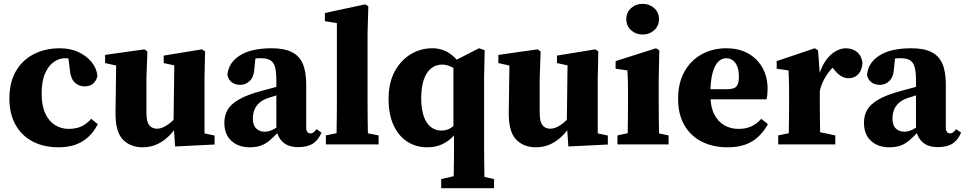

<svg xmlns="http://www.w3.org/2000/svg" viewBox="-20 -749 5006 996"><path d="M284 15.1Q206.7 15.1 149.3 -15.1Q91.9 -45.3 60.3 -102.1Q28.7 -158.8 28.7 -237.7Q28.7 -321.5 62.3 -379.6Q95.8 -437.6 155.2 -468.1Q214.6 -498.6 290.9 -498.6Q344.4 -498.6 387 -478.8Q429.6 -459 456 -425.9Q482.4 -392.9 485.6 -353Q477.3 -326.3 461.2 -313.6Q445.1 -300.9 418.3 -300.9Q389.1 -300.9 367 -321.8Q345 -342.8 341.4 -395.6L332.2 -467L405 -425.5Q382.2 -436.7 361 -441.8Q339.9 -447 316.1 -447Q287.6 -447 259.7 -428Q231.9 -409 213.9 -368.4Q196 -327.8 196 -262.5Q196 -201.2 214.8 -160.6Q233.6 -120 265.5 -100.2Q297.4 -80.3 336.8 -80.3Q359.6 -80.3 380 -85.5Q400.3 -90.6 418.7 -102.3Q437.1 -113.9 452.7 -132.9L487.4 -105Q467.7 -66.1 439 -39.4Q410.4 -12.6 372.1 1.3Q333.9 15.1 284 15.1Z M720.5 15.1Q656 15.1 617.1 -25.4Q578.2 -65.9 579.2 -164.9L582.9 -433.8L614.5 -401.8L525.3 -421.8V-464.2L729 -493L744.6 -482.3L739.6 -342.7V-164Q739.6 -117.4 754.3 -99.4Q769 -81.4 794.2 -81.4Q814.2 -81.4 835.4 -93Q856.7 -104.7 876.9 -123.9Q897.1 -143 911.9 -163.7L934.7 -124.3H915.4Q892 -80.5 862 -49.3Q832.1 -18.2 796.9 -1.5Q761.7 15.1 720.5 15.1ZM888.4 10.8 880.3 -106.9V-108.2L884.1 -409.9L829.3 -421.8V-460.6L1028.1 -493L1043.8 -482.3L1040.8 -342.7V-57.1L1093.2 -45.9V0.7Z M1275 15.1Q1217.2 15.1 1180.5 -18.1Q1143.8 -51.4 1143.8 -112.7Q1143.8 -148.8 1159.9 -178Q1175.9 -207.2 1217.9 -232.1Q1260 -257 1337.5 -277.7Q1364.2 -285 1390.9 -292.1Q1417.6 -299.3 1443.8 -306.4Q1470 -313.6 1496.7 -320.6V-280.3Q1464.1 -270.3 1432.9 -260.4Q1401.7 -250.5 1376.4 -242.3Q1346.3 -233.2 1327.4 -217.2Q1308.6 -201.1 1300.1 -180Q1291.6 -159 1291.6 -133.8Q1291.6 -99 1309.3 -82.4Q1327 -65.7 1352.5 -65.7Q1367.4 -65.7 1381.4 -70.5Q1395.5 -75.3 1413.9 -86.9Q1432.2 -98.5 1458.8 -118.6L1469.2 -67.2H1427.2Q1402.8 -41.5 1381.8 -23Q1360.8 -4.6 1336.2 5.3Q1311.7 15.1 1275 15.1ZM1527.6 14.2Q1476.4 14.2 1448.2 -11.1Q1420 -36.5 1413.6 -80.4V-84.7V-332.3Q1413.6 -377.1 1406.6 -401.7Q1399.6 -426.2 1382.1 -436.6Q1364.7 -447 1332.4 -447Q1314 -447 1293 -444.2Q1272.1 -441.4 1238.8 -432.5L1307.7 -471.6L1300.4 -402.2Q1298.4 -352.2 1277 -330.5Q1255.7 -308.8 1227.2 -308.8Q1200.5 -308.8 1183.2 -321.6Q1165.9 -334.4 1159.7 -359Q1163.8 -421.7 1222.6 -460.2Q1281.5 -498.6 1389.4 -498.6Q1453.7 -498.6 1493 -479.3Q1532.3 -460.1 1550.4 -418.9Q1568.4 -377.7 1568.4 -310.5V-86.1Q1568.4 -71.8 1574.5 -64.3Q1580.6 -56.9 1591 -56.9Q1599 -56.9 1605.9 -61.8Q1612.8 -66.7 1621.5 -78.9L1647.9 -61.1Q1629.9 -20.1 1601.3 -2.9Q1572.7 14.2 1527.6 14.2Z M1670.4 0V-46.6L1766.1 -66.6H1841.5L1943.9 -46.6V0ZM1724.6 0Q1725.6 -35 1726.1 -70Q1726.6 -105 1727.1 -140Q1727.6 -175 1727.6 -210V-629.2L1665.5 -639.2V-681.5L1874.6 -726.5L1890.7 -716.4L1886.7 -576.3V-210Q1886.7 -175 1887.2 -140Q1887.7 -105 1888.2 -70Q1888.7 -35 1889.7 0Z M2268.8 227.3V179.9L2355.8 159.9H2451.4L2542.8 179.9V227.3ZM2195.5 15.1Q2138.7 15.1 2093.4 -13.8Q2048.1 -42.6 2021.9 -98.7Q1995.7 -154.8 1995.7 -236.2Q1995.7 -318.9 2027.1 -377.5Q2058.5 -436 2110 -467.3Q2161.6 -498.6 2222 -498.6Q2250.8 -498.6 2276.7 -489.9Q2302.5 -481.2 2325.8 -462Q2349 -442.8 2370.9 -412.2H2397.7L2387.7 -347Q2355.4 -384 2327.8 -399Q2300.2 -414 2273.3 -414Q2241.9 -414 2217.2 -394.8Q2192.4 -375.5 2178.7 -336.7Q2165 -297.8 2165 -238.2Q2165 -183.9 2178.1 -146.3Q2191.1 -108.8 2214.8 -90.2Q2238.5 -71.6 2269.3 -71.6Q2305.2 -71.6 2332.2 -95.2Q2359.2 -118.8 2382.6 -155.4L2394.5 -87.2H2366.3Q2343.9 -52.1 2317.6 -29.2Q2291.3 -6.3 2261.3 4.4Q2231.3 15.1 2195.5 15.1ZM2332.2 227.3Q2333.2 192.3 2333.7 157Q2334.2 121.7 2334.7 86.5Q2335.2 51.4 2335.2 16.4V-68.5L2332.2 -82.5V-429.6V-430.9L2464.8 -498.6L2494.3 -488.6L2491.3 -353.6V16.4Q2491.3 51.4 2491.8 86.5Q2492.3 121.7 2492.8 157Q2493.3 192.3 2494.3 227.3Z M2760.5 15.1Q2696 15.1 2657.1 -25.4Q2618.2 -65.9 2619.2 -164.9L2622.9 -433.8L2654.5 -401.8L2565.3 -421.8V-464.2L2769 -493L2784.6 -482.3L2779.6 -342.7V-164Q2779.6 -117.4 2794.3 -99.4Q2809 -81.4 2834.2 -81.4Q2854.2 -81.4 2875.4 -93Q2896.7 -104.7 2916.9 -123.9Q2937.1 -143 2951.9 -163.7L2974.7 -124.3H2955.4Q2932 -80.5 2902 -49.3Q2872.1 -18.2 2836.9 -1.5Q2801.7 15.1 2760.5 15.1ZM2928.4 10.8 2920.3 -106.9V-108.2L2924.1 -409.9L2869.3 -421.8V-460.6L3068.1 -493L3083.8 -482.3L3080.8 -342.7V-57.1L3133.2 -45.9V0.7Z M3183 0V-46.6L3275.8 -66.6H3351.2L3448.3 -46.6V0ZM3234.8 0Q3235.8 -23 3236.3 -60.5Q3236.8 -98 3237.3 -138.6Q3237.8 -179.2 3237.8 -210.3V-257.4Q3237.8 -298.5 3237.3 -326.1Q3236.8 -353.6 3234.8 -383.7L3173.5 -392.7V-432L3383 -498.6L3400.1 -487.9L3397.1 -342.7V-210.3Q3397.1 -179.2 3397.6 -138.6Q3398.1 -98 3398.6 -60.5Q3399.1 -23 3400.1 0ZM3313.7 -569.9Q3278.3 -569.9 3253.7 -592.3Q3229 -614.7 3229 -649.6Q3229 -684.5 3253.7 -706.8Q3278.3 -729 3313.7 -729Q3349.1 -729 3373.8 -706.7Q3398.4 -684.4 3398.4 -649.8Q3398.4 -615.1 3373.8 -592.5Q3349.1 -569.9 3313.7 -569.9Z M3753.8 15.1Q3678.8 15.1 3621 -13.9Q3563.2 -42.9 3530.5 -98.9Q3497.7 -155 3497.7 -236.2Q3497.7 -318.9 3530.5 -377.5Q3563.3 -436 3620 -467.3Q3676.8 -498.6 3747.2 -498.6Q3814.4 -498.6 3862.4 -471Q3910.4 -443.4 3936.2 -396Q3961.9 -348.5 3961.9 -287.5Q3961.9 -271.2 3960.6 -258.8Q3959.3 -246.5 3956.3 -233.6H3565V-286.2H3750.8Q3788.3 -286.2 3800.7 -300.9Q3813 -315.5 3813 -348.9Q3813 -383.9 3804.1 -405.4Q3795.1 -426.9 3780.1 -436.9Q3765.1 -447 3746.5 -447Q3725.3 -447 3706.6 -429.6Q3687.9 -412.2 3676.5 -371Q3665 -329.7 3665 -256.7Q3665 -196.2 3684.7 -157.1Q3704.3 -117.9 3737.6 -99.1Q3770.8 -80.3 3810.1 -80.3Q3848.6 -80.3 3877.3 -93.3Q3906.1 -106.4 3929 -132.6L3963.5 -105Q3942.1 -66 3913 -39.1Q3884 -12.2 3845.1 1.5Q3806.2 15.1 3753.8 15.1Z M4017.1 0V-46.6L4112.7 -66.6H4217.7L4313.2 -46.6V0ZM4070.4 0Q4071.4 -23 4071.9 -60.5Q4072.4 -98 4072.9 -138.5Q4073.4 -179 4073.4 -210V-268.6Q4073.4 -296.6 4072.9 -314.6Q4072.4 -332.7 4071.9 -348.2Q4071.4 -363.7 4070.4 -383.7L4009.1 -392.7V-432L4206.5 -498.6L4223.6 -487.9L4232.8 -365V-363V-210Q4232.8 -179 4233.3 -138.5Q4233.8 -98 4234.3 -60.5Q4234.8 -23 4235.8 0ZM4232.2 -274.5 4196.7 -343.2H4224.6Q4237.1 -395.2 4260 -429.6Q4283 -463.9 4311.5 -481.3Q4340 -498.6 4367.3 -498.6Q4400.2 -498.6 4424.1 -480.5Q4448 -462.3 4454.1 -424.8Q4452.7 -386.3 4432.9 -364.8Q4413.1 -343.3 4383.1 -343.3Q4360.4 -343.3 4342.3 -354.8Q4324.1 -366.2 4305.8 -389.5L4276.7 -427.7L4317.2 -413.3Q4290.3 -393.6 4266.2 -356.5Q4242.1 -319.4 4232.2 -274.5Z M4593 15.1Q4535.2 15.1 4498.5 -18.1Q4461.8 -51.4 4461.8 -112.7Q4461.8 -148.8 4477.9 -178Q4493.9 -207.2 4535.9 -232.1Q4578 -257 4655.5 -277.7Q4682.2 -285 4708.9 -292.1Q4735.6 -299.3 4761.8 -306.4Q4788 -313.6 4814.7 -320.6V-280.3Q4782.1 -270.3 4750.9 -260.4Q4719.7 -250.5 4694.4 -242.3Q4664.3 -233.2 4645.4 -217.2Q4626.6 -201.1 4618.1 -180Q4609.6 -159 4609.6 -133.8Q4609.6 -99 4627.3 -82.4Q4645 -65.7 4670.5 -65.7Q4685.4 -65.7 4699.4 -70.5Q4713.5 -75.3 4731.9 -86.9Q4750.2 -98.5 4776.8 -118.6L4787.2 -67.2H4745.2Q4720.8 -41.5 4699.8 -23Q4678.8 -4.6 4654.2 5.3Q4629.7 15.1 4593 15.1ZM4845.6 14.2Q4794.4 14.2 4766.2 -11.1Q4738 -36.5 4731.6 -80.4V-84.7V-332.3Q4731.6 -377.1 4724.6 -401.7Q4717.6 -426.2 4700.1 -436.6Q4682.7 -447 4650.4 -447Q4632 -447 4611 -444.2Q4590.1 -441.4 4556.8 -432.5L4625.7 -471.6L4618.4 -402.2Q4616.4 -352.2 4595 -330.5Q4573.7 -308.8 4545.2 -308.8Q4518.5 -308.8 4501.2 -321.6Q4483.9 -334.4 4477.7 -359Q4481.8 -421.7 4540.6 -460.2Q4599.5 -498.6 4707.4 -498.6Q4771.7 -498.6 4811 -479.3Q4850.3 -460.1 4868.4 -418.9Q4886.4 -377.7 4886.4 -310.5V-86.1Q4886.4 -71.8 4892.5 -64.3Q4898.6 -56.9 4909 -56.9Q4917 -56.9 4923.9 -61.8Q4930.8 -66.7 4939.5 -78.9L4965.9 -61.1Q4947.9 -20.1 4919.3 -2.9Q4890.7 14.2 4845.6 14.2Z"/></svg>

Font: Source Serif 4 Variable
Style: Regular
Weight: 400
Designer: Frank Grießhammer
Foundry: Adobe
Version: Version 4.005;hotconv 1.1.0;makeotfexe 2.6.0